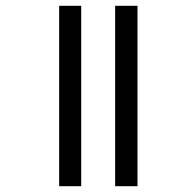

<svg xmlns="http://www.w3.org/2000/svg" viewBox="-20 -642 596 662"><path d="M377 -622V0H454V-622ZM184 -622V0H260V-622Z"/></svg>

Font: Noto Sans Condensed
Style: Italic
Weight: 400
Width: 3
Italic angle: -12°
Designer: Monotype Design Team
Foundry: Monotype Imaging Inc.
Version: Version 2.013